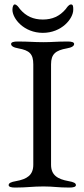

<svg xmlns="http://www.w3.org/2000/svg" viewBox="-20 -840 380 865"><path d="M70 -799C64 -807 56 -820 46 -820C40 -820 36 -809 36 -796C36 -756 88 -692 173 -692C258 -692 310 -756 310 -796C310 -809 310 -820 300 -820C290 -820 282 -807 276 -799C249 -767 216 -752 173 -752C130 -752 97 -767 70 -799ZM130 -550V-98C130 -51 102 -33 52 -24C29 -20 19 -15 19 -6C19 2 31 5 48 5C102 5 126 0 176 0C222 0 239 5 293 5C310 5 322 2 322 -6C322 -15 312 -20 289 -24C239 -33 210 -51 210 -98V-550C210 -597 231 -613 281 -622C304 -626 314 -633 314 -642C314 -650 302 -653 285 -653C231 -653 219 -650 176 -650C130 -650 113 -653 59 -653C42 -653 30 -650 30 -642C30 -633 40 -626 63 -622C113 -613 130 -597 130 -550Z"/></svg>

Font: EB Garamond 12
Style: Regular
Weight: 400
Version: Version 0.016+